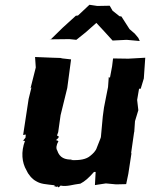

<svg xmlns="http://www.w3.org/2000/svg" viewBox="-20 -773 629 805"><path d="M276 -102 283 -104C253 -103 230 -111 220 -142C214 -151 216 -165 225 -181C215 -186 221 -185 214 -185L224 -194L227 -200L219 -205L224 -219L234 -290L262 -404L278 -524L242 -528L233 -530L201 -531L127 -534L130 -490L108 -403L112 -407L100 -358L77 -207L88 -209L87 -196L75 -181C81 -187 80 -179 85 -183C67 -136 72 -91 91 -59C97 -44 114 -22 132 -13C152 -1 170 -1 210 4C205 8 213 4 205 8C217 6 214 15 216 10C216 12 227 4 220 6C223 14 225 15 234 5C260 11 287 0 317 -3C336 -13 351 -26 374 -52H381L378 3L424 -4L467 0L509 -1L518 -44L531 -129L530 -133L542 -217L543 -221L546 -265L560 -311L555 -354L563 -401H570L583 -444L589 -531L518 -527L454 -528L450 -495L441 -447L436 -450L433 -408L425 -368L416 -322L411 -285L403 -198L401 -192L386 -154C382 -140 369 -128 359 -120C342 -105 315 -100 276 -102ZM560 -614 545 -632 523 -651 489 -704 481 -705 452 -728 440 -749 388 -748 355 -753 307 -708 298 -707 242 -656 194 -609 186 -608 271 -609 300 -606 340 -638 384 -677C407 -652 430 -628 452 -603L511 -606L566 -601Z"/></svg>

Font: Asimov Print
Style: DIt
Weight: 250
Width: 0
Designer: Google
Version: Version 2.000980: 2014